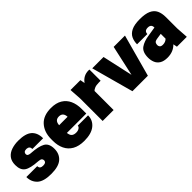

<svg xmlns="http://www.w3.org/2000/svg" viewBox="153 -1406 2281 2281"><g transform="rotate(-45 1294.0 -265.0)"><path d="M265 14Q137 14 82.5 -37Q28 -88 28 -170H211Q211 -124 265 -124Q318 -124 318 -163Q318 -180 306 -190Q294 -200 258 -203Q135 -210 85 -244.5Q35 -279 35 -364Q35 -430 66.5 -469.5Q98 -509 150.5 -526.5Q203 -544 265 -544Q387 -544 441 -495.5Q495 -447 495 -355H315Q315 -403 265 -406Q239 -406 227 -395.5Q215 -385 215 -370Q215 -350 228 -342Q241 -334 273 -332Q387 -325 444.5 -293.5Q502 -262 502 -171Q502 -86 445.5 -36Q389 14 265 14Z M820 14Q730 14 671 -19.5Q612 -53 583.5 -113Q555 -173 555 -250V-280Q555 -397 620.5 -470.5Q686 -544 814 -544Q900 -544 955.5 -510Q1011 -476 1038 -416.5Q1065 -357 1065 -280V-200H739Q744 -158 764 -141Q784 -124 821 -124Q851 -124 871.5 -137.5Q892 -151 892 -170H1065Q1065 -88 1002 -37Q939 14 820 14ZM881 -330Q877 -406 810 -406Q743 -406 739 -330Z M1324 0H1140V-380L1130 -530H1296L1307 -471Q1359 -544 1446 -544L1461 -543V-355H1431Q1386 -355 1359.5 -343.5Q1333 -332 1324 -320Z M1900 0H1640L1495 -530H1685L1770 -145L1855 -530H2045Z M2218 14Q2157 14 2120.5 -8.5Q2084 -31 2068.5 -68.5Q2053 -106 2053 -150Q2053 -245 2106 -282.5Q2159 -320 2248 -332L2360 -350V-352Q2360 -406 2303 -406Q2246 -406 2246 -355H2073Q2073 -407 2093 -450Q2113 -493 2164 -518.5Q2215 -544 2308 -544Q2398 -544 2449.5 -520.5Q2501 -497 2522.5 -451.5Q2544 -406 2544 -340V-150L2554 0H2388L2378 -50Q2316 14 2218 14ZM2288 -134Q2332 -134 2360 -163V-244Q2324 -239 2289.5 -233.5Q2255 -228 2245.5 -213.5Q2236 -199 2236 -177Q2236 -161 2247 -147.5Q2258 -134 2288 -134Z"/></g></svg>

Font: Tanohe Sans Black
Style: Regular
Weight: 900
Designer: Village Type and Design LLC & Cristiano Sobral
Foundry: Cooper Hewitt Smithsonian Design Museum
Version: Version 1.00;March 11, 2020;FontCreator 12.0.0.2522 64-bit; 